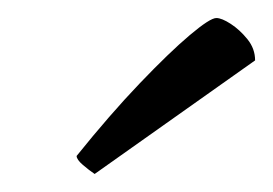

<svg xmlns="http://www.w3.org/2000/svg" viewBox="-20 -757 303 213"><path d="M85 -564Q79 -568 72 -574Q65 -580 65 -584Q102 -630 135 -664.5Q168 -699 190.5 -718Q213 -737 220 -737Q226 -737 236 -730.5Q246 -724 254.5 -713.5Q263 -703 263 -690Z"/></svg>

Font: Texturina 12pt Thin
Style: Italic
Weight: 250
Italic angle: -11°
Designer: Guillermo Torres Carreño
Foundry: Omnibus-Type
Version: Version 1.002